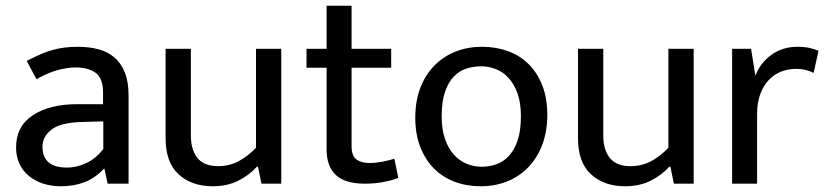

<svg xmlns="http://www.w3.org/2000/svg" viewBox="-20 -640 2877 669"><path d="M73 -428Q97 -440 118 -449.5Q139 -459 160 -465Q181 -471 203 -474Q225 -477 251 -477Q290 -477 322.5 -468.5Q355 -460 378.5 -440Q402 -420 415 -387.5Q428 -355 428 -306V0H355L344 -52H342Q311 -19 274 -5Q237 9 192 9Q158 9 129.5 -0.5Q101 -10 80 -27.5Q59 -45 47.5 -70Q36 -95 36 -126Q36 -200 94.5 -238.5Q153 -277 249 -277H339V-317Q339 -368 313 -386.5Q287 -405 243 -405Q217 -405 183.5 -396.5Q150 -388 107 -364ZM340 -217 266 -215Q191 -213 159.5 -188.5Q128 -164 128 -129Q128 -108 135 -93.5Q142 -79 153.5 -71Q165 -63 180.5 -59.5Q196 -56 213 -56Q246 -56 280 -71.5Q314 -87 340 -121Z M872 -470H960V0H891L879 -59H875Q849 -30 810.5 -10.5Q772 9 721 9Q648 9 602.5 -32.5Q557 -74 557 -158V-470H645V-169Q645 -139 652.5 -118Q660 -97 672.5 -84.5Q685 -72 702 -66.5Q719 -61 739 -61Q779 -61 811 -78Q843 -95 872 -125Z M1343 -404H1205V-131Q1205 -96 1222.5 -84Q1240 -72 1268 -72Q1288 -72 1312 -76.5Q1336 -81 1354 -87L1368 -20Q1348 -12 1317 -6Q1286 0 1252 0Q1182 0 1150 -30.5Q1118 -61 1118 -119V-404H1048V-470H1118V-620H1205V-470H1343Z M1887 -240Q1887 -181 1869 -134.5Q1851 -88 1819.5 -56Q1788 -24 1746 -7.5Q1704 9 1655 9Q1606 9 1564.5 -6.5Q1523 -22 1492.5 -52.5Q1462 -83 1444.5 -127.5Q1427 -172 1427 -230Q1427 -289 1445 -335Q1463 -381 1494.5 -412.5Q1526 -444 1568 -460.5Q1610 -477 1659 -477Q1708 -477 1749.5 -462Q1791 -447 1821.5 -417Q1852 -387 1869.5 -342.5Q1887 -298 1887 -240ZM1795 -235Q1795 -282 1783 -315Q1771 -348 1751.5 -369Q1732 -390 1707 -399.5Q1682 -409 1656 -409Q1630 -409 1605 -401Q1580 -393 1561 -373Q1542 -353 1530.5 -319.5Q1519 -286 1519 -235Q1519 -188 1531 -154.5Q1543 -121 1562.5 -100Q1582 -79 1607 -69Q1632 -59 1658 -59Q1684 -59 1709 -67.5Q1734 -76 1753 -96.5Q1772 -117 1783.5 -150.5Q1795 -184 1795 -235Z M2309 -470H2397V0H2328L2316 -59H2312Q2286 -30 2247.5 -10.5Q2209 9 2158 9Q2085 9 2039.5 -32.5Q1994 -74 1994 -158V-470H2082V-169Q2082 -139 2089.5 -118Q2097 -97 2109.5 -84.5Q2122 -72 2139 -66.5Q2156 -61 2176 -61Q2216 -61 2248 -78Q2280 -95 2309 -125Z M2531 0V-470H2597L2612 -376Q2629 -421 2668 -449Q2707 -477 2758 -477Q2784 -477 2801 -473Q2818 -469 2832 -463L2815 -386Q2803 -392 2788.5 -396Q2774 -400 2754 -400Q2725 -400 2700.5 -390Q2676 -380 2657.5 -360Q2639 -340 2628.5 -310.5Q2618 -281 2618 -243V0Z"/></svg>

Font: Mukta Vaani
Style: Regular
Weight: 400
Designer: Noopur Datye, Girish Dalvi, Yashodeep Gholap, Pallavi Karambelkar
Foundry: Ek Type
Version: Version 2.538;PS 1.000;hotconv 16.6.51;makeotf.lib2.5.65220;